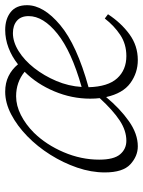

<svg xmlns="http://www.w3.org/2000/svg" viewBox="72 -596 538 721"><g transform="rotate(-90 340.5 -236.0)"><path d="M101 -132Q101 -77 121 -53.5Q141 -30 172 -30Q210 -30 248 -55Q286 -80 332 -130Q331 -138 330.5 -147Q330 -156 330 -166Q330 -235 357.5 -300.5Q385 -366 431 -412Q392 -444 339 -444Q304 -444 268.5 -426Q233 -408 202 -377Q157 -331 129 -265.5Q101 -200 101 -132ZM576 -456Q543 -456 508.5 -434.5Q474 -413 445 -376Q416 -339 396.5 -293Q377 -247 374 -198Q508 -236 574 -289Q640 -342 640 -397Q640 -426 622.5 -441Q605 -456 576 -456ZM475 13Q427 13 388.5 -15Q350 -43 336 -106Q293 -54 245.5 -20.5Q198 13 151 13Q114 13 83.5 -15Q53 -43 53 -111Q53 -162 71 -214.5Q89 -267 119.5 -315.5Q150 -364 189 -402Q228 -440 271 -462.5Q314 -485 356 -485Q389 -485 414.5 -472.5Q440 -460 459 -437Q488 -460 521 -472.5Q554 -485 588 -485Q629 -485 655 -464.5Q681 -444 681 -403Q681 -341 606.5 -278.5Q532 -216 373 -172Q375 -99 406.5 -64.5Q438 -30 490 -30Q535 -30 569.5 -53Q604 -76 631 -111L647 -99Q615 -50 572 -18.5Q529 13 475 13Z"/></g></svg>

Font: Source Serif Pro Light
Style: Italic
Weight: 300
Italic angle: -12°
Designer: Frank Grießhammer
Foundry: Adobe Systems Incorporated
Version: Version 3.001;hotconv 1.0.111;makeotfexe 2.5.65597